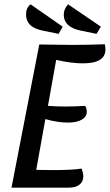

<svg xmlns="http://www.w3.org/2000/svg" viewBox="-20 -865 506 885"><path d="M466 -637Q466 -573 362 -573Q309 -573 239 -589L201 -377Q243 -374 281 -374Q324 -374 373 -377Q380 -363 380 -350Q380 -327 357 -313.5Q334 -300 292 -300Q247 -300 189 -316L147 -82Q174 -81 226 -81Q314 -81 356 -88Q364 -67 364 -52Q364 -28 346.5 -14Q329 0 296 0H33L161 -660Q263 -658 312 -658Q386 -658 463 -661Q466 -648 466 -637ZM250 -709 176 -724Q137 -732 118.5 -750.5Q100 -769 100 -798Q100 -829 121 -845L269 -742ZM425 -709 352 -724Q274 -740 274 -797Q274 -811 279.5 -823.5Q285 -836 294 -845L445 -742Z"/></svg>

Font: Sansita Light Italic
Style: Regular
Weight: 300
Italic angle: -11°
Designer: Pablo Cosgaya
Foundry: Omnibus-Type
Version: Version 1.006